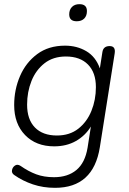

<svg xmlns="http://www.w3.org/2000/svg" viewBox="-20 -713 618 921"><path d="M244 188Q187 188 138 171.5Q89 155 49 127Q35 118 37.5 103.5Q40 89 52 81Q64 73 79 83Q116 109 153.5 123Q191 137 239 137Q305 137 346.5 102.5Q388 68 400 -4L416 -106Q389 -62 344 -36.5Q299 -11 240 -11Q153 -11 100.5 -65Q48 -119 48 -209Q48 -283 76 -348Q104 -413 158.5 -453.5Q213 -494 292 -494Q349 -494 394 -467.5Q439 -441 459 -385L471 -462Q475 -492 506 -492Q536 -492 530 -456L459 -7Q428 188 244 188ZM253 -63Q314 -63 355.5 -95.5Q397 -128 418.5 -181Q440 -234 440 -295Q440 -365 402 -403.5Q364 -442 296 -442Q235 -442 193.5 -409.5Q152 -377 131 -324.5Q110 -272 110 -211Q110 -140 147.5 -101.5Q185 -63 253 -63ZM348 -611Q312 -611 312 -644Q312 -666 325 -679.5Q338 -693 361 -693Q397 -693 397 -660Q397 -637 384 -624Q371 -611 348 -611Z"/></svg>

Font: Nunito Light
Style: Italic
Weight: 300
Italic angle: -9°
Designer: Vernon Adams
Foundry: Vernon Adams
Version: Version 3.601; ttfautohint (v1.8.2.53-6de2)